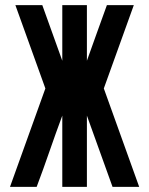

<svg xmlns="http://www.w3.org/2000/svg" viewBox="-20 -731 582 749"><path d="M502 -711 385 -386Q419 -291 454 -194Q489 -97 523 -2H419L319 -280V-2H223V-280Q197 -210 173 -140.5Q149 -71 123 -2H19L157 -386Q129 -464 98.5 -548.5Q68 -633 40 -711H145L223 -494V-711H319V-494Q338 -548 358 -603Q378 -658 397 -711Z"/></svg>

Font: Fundamental  Brigade Condensed
Style: Regular
Weight: 400
Width: 3
Designer: Peter Wiegel, original typeface by Carl Albert Fahrenwaldt 1901
Foundry: Peter Wiegel
Version: Version 0.000 2012 initial release